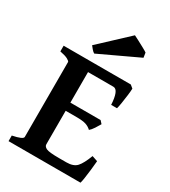

<svg xmlns="http://www.w3.org/2000/svg" viewBox="-194 -890 872 986"><g transform="rotate(30 242.5 -397.5)"><path d="M434.6 -551.3Q434.1 -535.6 430.9 -510.3Q427.7 -484.9 423.8 -460.4Q419.9 -436 416.5 -424.8H381.8Q379.9 -465.8 370.8 -488.5Q361.8 -511.2 345.2 -511.2H171.4L184.6 -565.9H417ZM388.7 -314Q381.8 -301.3 369.6 -282.7Q357.4 -264.2 347.2 -256.3Q333.5 -269.5 314.9 -275.6Q296.4 -281.7 258.3 -281.7H165L175.3 -330.1H374ZM463.9 -138.2Q461.9 -112.3 458.5 -83.5Q455.1 -54.7 451.7 -31.7Q448.2 -8.8 445.3 0H18.6V-33.2Q80.1 -45.4 80.1 -60.5V-504.4Q80.1 -509.8 65.7 -517.8Q51.3 -525.9 18.6 -532.2V-565.9H260.3V-532.2Q230 -529.3 212.4 -524.9Q194.8 -520.5 194.8 -514.2V-83Q194.8 -69.8 211.2 -62Q227.5 -54.2 286.6 -54.2H330.6Q372.1 -54.2 391.6 -75.7Q411.1 -97.2 430.7 -149.4ZM174.8 -609.4Q167 -613.3 157.5 -624.5Q147.9 -635.7 144 -641.1L309.1 -795.4Q315.4 -792.5 335.4 -782Q355.5 -771.5 375.2 -760.7Q395 -750 400.4 -745.6L404.8 -717.3Z"/></g></svg>

Font: Dai Banna SIL SemiBold
Style: Regular
Weight: 600
Designer: Victor Gaultney
Foundry: SIL International
Version: Version 4.000